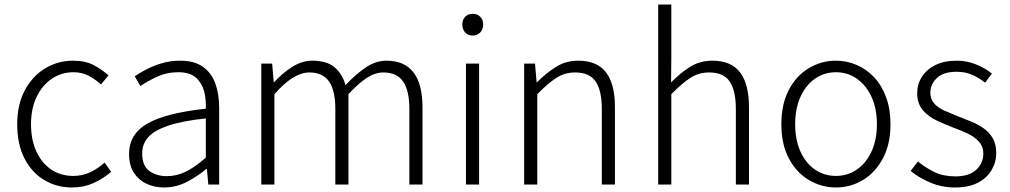

<svg xmlns="http://www.w3.org/2000/svg" viewBox="-20 -815 4459 848"><path d="M299 13Q230 13 175 -20Q120 -53 88 -115.5Q56 -178 56 -266Q56 -355 90.5 -418Q125 -481 181 -514Q237 -547 303 -547Q357 -547 394.5 -527Q432 -507 459 -482L426 -442Q401 -465 371.5 -480.5Q342 -496 305 -496Q251 -496 208.5 -467Q166 -438 141.5 -386.5Q117 -335 117 -266Q117 -198 140.5 -146.5Q164 -95 206 -66.5Q248 -38 304 -38Q345 -38 380 -55Q415 -72 442 -97L471 -56Q436 -26 393 -6.5Q350 13 299 13Z M705 13Q662 13 627 -3.5Q592 -20 571 -52.5Q550 -85 550 -135Q550 -223 631.5 -269.5Q713 -316 889 -335Q891 -375 881.5 -411.5Q872 -448 845.5 -472Q819 -496 768 -496Q716 -496 672.5 -475.5Q629 -455 600 -435L575 -478Q595 -492 625.5 -508Q656 -524 694 -535.5Q732 -547 775 -547Q839 -547 877 -519.5Q915 -492 931.5 -445Q948 -398 948 -338V0H900L894 -68H890Q851 -35 804 -11Q757 13 705 13ZM717 -37Q761 -37 802 -57.5Q843 -78 889 -119V-292Q785 -281 723 -260Q661 -239 634.5 -209Q608 -179 608 -138Q608 -82 640 -59.5Q672 -37 717 -37Z M1134 0V-534H1182L1189 -452H1191Q1227 -492 1270.5 -519.5Q1314 -547 1359 -547Q1423 -547 1457.5 -518Q1492 -489 1506 -439Q1552 -488 1596 -517.5Q1640 -547 1687 -547Q1766 -547 1806 -495.5Q1846 -444 1846 -341V0H1788V-333Q1788 -416 1760 -455.5Q1732 -495 1673 -495Q1637 -495 1600 -471Q1563 -447 1519 -399V0H1461V-333Q1461 -416 1433 -455.5Q1405 -495 1346 -495Q1311 -495 1272.5 -471Q1234 -447 1192 -399V0Z M2038 0V-534H2096V0ZM2068 -658Q2047 -658 2034.5 -671.5Q2022 -685 2022 -707Q2022 -728 2034.5 -741Q2047 -754 2068 -754Q2088 -754 2101 -741Q2114 -728 2114 -707Q2114 -685 2101 -671.5Q2088 -658 2068 -658Z M2295 0V-534H2343L2350 -452H2352Q2392 -492 2435.5 -519.5Q2479 -547 2534 -547Q2617 -547 2656.5 -495.5Q2696 -444 2696 -341V0H2638V-333Q2638 -416 2610.5 -455.5Q2583 -495 2520 -495Q2474 -495 2437 -471Q2400 -447 2353 -399V0Z M2887 0V-795H2945V-568L2944 -451Q2984 -492 3027.5 -519.5Q3071 -547 3126 -547Q3209 -547 3248.5 -495.5Q3288 -444 3288 -341V0H3230V-333Q3230 -416 3202.5 -455.5Q3175 -495 3112 -495Q3066 -495 3029 -471Q2992 -447 2945 -399V0Z M3672 13Q3608 13 3552.5 -20Q3497 -53 3464 -115.5Q3431 -178 3431 -266Q3431 -355 3464 -418Q3497 -481 3552.5 -514Q3608 -547 3672 -547Q3720 -547 3764 -528Q3808 -509 3841.5 -473Q3875 -437 3894 -384.5Q3913 -332 3913 -266Q3913 -178 3879.5 -115.5Q3846 -53 3791.5 -20Q3737 13 3672 13ZM3672 -38Q3724 -38 3765 -66.5Q3806 -95 3829.5 -146.5Q3853 -198 3853 -266Q3853 -335 3829.5 -386.5Q3806 -438 3765 -467Q3724 -496 3672 -496Q3620 -496 3579 -467Q3538 -438 3515 -386.5Q3492 -335 3492 -266Q3492 -198 3515 -146.5Q3538 -95 3579 -66.5Q3620 -38 3672 -38Z M4198 13Q4140 13 4089 -8.5Q4038 -30 4002 -60L4034 -102Q4068 -74 4107 -55Q4146 -36 4200 -36Q4261 -36 4292 -65.5Q4323 -95 4323 -136Q4323 -168 4303.5 -189.5Q4284 -211 4254.5 -225Q4225 -239 4194 -250Q4155 -265 4117.5 -282.5Q4080 -300 4055.5 -329Q4031 -358 4031 -403Q4031 -443 4051.5 -475.5Q4072 -508 4111 -527.5Q4150 -547 4206 -547Q4250 -547 4291 -530.5Q4332 -514 4361 -490L4331 -450Q4304 -471 4274 -484.5Q4244 -498 4205 -498Q4146 -498 4117.5 -470Q4089 -442 4089 -406Q4089 -377 4106 -358Q4123 -339 4151 -326.5Q4179 -314 4209 -302Q4241 -290 4271 -277.5Q4301 -265 4325.5 -247.5Q4350 -230 4365 -204Q4380 -178 4380 -139Q4380 -98 4359 -63Q4338 -28 4298 -7.5Q4258 13 4198 13Z"/></svg>

Font: Noto Sans SC Thin Light
Style: Regular
Weight: 300
Version: Version 2.004-H2;hotconv 1.0.118;makeotfexe 2.5.65603